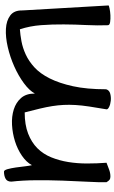

<svg xmlns="http://www.w3.org/2000/svg" viewBox="184 -786 604 1013"><g transform="rotate(-90 486.5 -279.0)"><path d="M32.2 -19.5Q31.2 -59.6 34.7 -120.6Q38.1 -181.6 40.5 -251.5Q43 -321.3 42.5 -392.1Q42 -462.9 35.2 -521.5Q35.2 -543.9 50.8 -552.2Q66.4 -560.5 87.9 -560.5Q95.7 -560.5 101.1 -541.5Q106.4 -522.5 109.9 -497.6Q113.3 -472.7 116.2 -448.2Q119.1 -423.8 122.1 -413.1Q137.7 -442.4 171.9 -465.8Q206.1 -489.3 248 -502.4Q290 -515.6 334.5 -518.1Q378.9 -520.5 416 -508.8Q453.1 -497.1 476.6 -470.2Q500 -443.4 500 -397.5Q515.6 -426.8 554.7 -455.6Q593.8 -484.4 643.1 -506.3Q692.4 -528.3 745.1 -540.5Q797.9 -552.7 841.3 -550.3Q884.8 -547.9 912.1 -527.3Q939.5 -506.8 938.5 -462.9L964.8 -8.8Q964.8 -6.8 948.7 -3.4Q932.6 0 913.1 1Q893.6 2 877 -0.5Q860.4 -2.9 860.4 -12.7Q858.4 -66.4 861.3 -125.5Q864.3 -184.6 864.7 -245.1Q865.2 -305.7 860.8 -364.7Q856.4 -423.8 838.9 -476.6Q810.5 -474.6 775.9 -468.3Q741.2 -461.9 706.1 -445.8Q670.9 -429.7 638.2 -399.9Q605.5 -370.1 580.1 -319.8Q554.7 -269.5 538.6 -196.8Q522.5 -124 522.5 -21.5Q517.6 -4.9 499.5 0Q481.4 4.9 461.9 2.9Q442.4 1 428.2 -6.3Q414.1 -13.7 417 -21.5Q425.8 -72.3 431.6 -111.3Q437.5 -150.4 439.5 -183.6Q441.4 -216.8 439.9 -246.1Q438.5 -275.4 433.6 -306.2Q428.7 -336.9 420.4 -371.6Q412.1 -406.2 400.4 -451.2Q335 -451.2 288.6 -433.1Q242.2 -415 211.4 -384.3Q180.7 -353.5 163.6 -311.5Q146.5 -269.5 138.7 -221.7Q130.9 -173.8 130.9 -122.1Q130.9 -70.3 134.8 -19.5Q119.1 -13.7 100.1 -6.3Q81.1 1 62.5 1Q51.8 1 45.9 -2.9Q40 -6.8 32.2 -19.5Z"/></g></svg>

Font: Architects Daughter-petzku
Style: Regular
Weight: 400
Designer: Kimberly Geswein
Foundry: Kimberly Geswein
Version: Version 1.000 2010 initial release